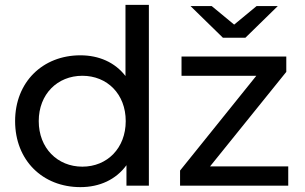

<svg xmlns="http://www.w3.org/2000/svg" viewBox="-20 -762 1251 788"><path d="M310 6C389 6 456 -25 499 -84V0H591V-742H495V-450C452 -506 386 -535 310 -535C155 -535 42 -425 42 -265C42 -104 155 6 310 6ZM139 -265C139 -376 216 -451 318 -451C420 -451 496 -376 496 -265C496 -154 420 -78 318 -78C216 -78 139 -154 139 -265ZM719 0H1163V-79H842L1155 -467V-530H725V-451H1032L719 -62ZM762 -737 895 -607H987L1120 -737H1033L941 -661L849 -737Z"/></svg>

Font: Malon Grotesk Med
Style: Regular
Weight: 500
Designer: Julieta Ulanovsky
Foundry: Julieta Ulanovsky
Version: Version 7.200